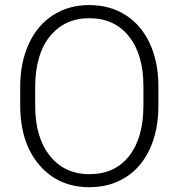

<svg xmlns="http://www.w3.org/2000/svg" viewBox="-20 -741 717 770"><path d="M615.2 -316.9Q615.2 -218.8 581.3 -144.5Q547.4 -70.3 484.4 -30.3Q421.4 9.8 338.9 9.8Q214.4 9.8 137.7 -79.3Q61 -168.5 61 -319.8V-393.1Q61 -490.2 95.5 -565.2Q129.9 -640.1 192.9 -680.4Q255.9 -720.7 337.9 -720.7Q419.9 -720.7 482.7 -681.2Q545.4 -641.6 579.6 -569.3Q613.8 -497.1 615.2 -401.9ZM555.2 -394Q555.2 -522.5 497.1 -595.2Q439 -668 337.9 -668Q238.8 -668 179.9 -595Q121.1 -522 121.1 -391.1V-316.9Q121.1 -190.4 179.7 -116.5Q238.3 -42.5 338.9 -42.5Q440.9 -42.5 498 -115.5Q555.2 -188.5 555.2 -318.8Z"/></svg>

Font: Roboto-Light
Style: Regular
Weight: 300
Designer: Google
Version: Version 2.137; 2017